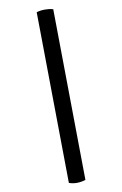

<svg xmlns="http://www.w3.org/2000/svg" viewBox="-77 -642 472 742"><g transform="rotate(10 159.0 -271.0)"><path d="M71 -596Q57 -595.5 39.8 -589.2Q22.5 -583 10 -573.5L247 54.5Q278.5 54.5 308 32Z"/></g></svg>

Font: Signika Negative SC Light
Style: Regular
Weight: 300
Designer: Anna Giedryś
Foundry: Anna Giedryś
Version: Version 2.000; ttfautohint (v1.8.3) -l 8 -r 50 -G 200 -x 9 -